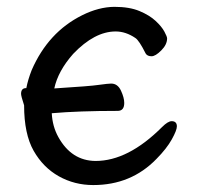

<svg xmlns="http://www.w3.org/2000/svg" viewBox="-20 -512 570 556"><path d="M250 23.9Q195.8 23.9 150.4 -1.5Q105 -26.9 77.4 -75.4Q49.8 -124 49.8 -207Q41 -233.9 41 -240.2Q41 -257.3 56.2 -256.8Q61 -281.7 71.8 -309.1Q119.6 -418.9 217.8 -467.8Q265.6 -491.7 311 -492.2Q355 -492.2 384 -480Q413.1 -467.8 430.7 -451.4Q448.2 -435.1 456.1 -420.4Q463.9 -405.8 463.9 -400.9Q463.9 -382.8 447 -366Q430.2 -349.1 418.9 -349.1Q406.7 -349.1 401.9 -356.9Q382.8 -395 372.1 -401.9Q344.2 -420.9 314.9 -420.9Q253.9 -420.9 191.9 -356Q147.9 -306.2 137.2 -255.9Q244.1 -262.7 265.1 -266.1Q293.9 -270 301.8 -270Q320.8 -270 330.3 -249.5Q339.8 -229 339.8 -213.9Q339.8 -190.9 320.8 -190.9Q208 -190.9 129.9 -184.1Q131.8 -146 148.9 -115.2Q187 -46.4 256.8 -45.9Q351.1 -45.9 449.2 -144Q466.3 -161.1 477.1 -161.1Q492.2 -161.1 492.2 -146Q492.2 -134.8 477.5 -108.4Q462.9 -82 433.1 -51.8Q359.9 23.9 250 23.9Z"/></svg>

Font: LXGW WenKai Screen R
Style: Regular
Weight: 400
Designer: Fontworks Inc.
Version: Version 1.235;May 31, 2022